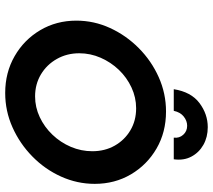

<svg xmlns="http://www.w3.org/2000/svg" viewBox="-62 -784 859 776"><g transform="rotate(90 368.0 -396.5)"><path d="M356.2 12.5Q273.6 12.5 207.3 -25.7Q141 -63.9 102.4 -129.2Q63.9 -194.4 63.9 -275Q63.9 -346.5 93.8 -411.5Q123.6 -476.4 175 -527.4Q226.4 -578.5 292.4 -608Q358.3 -637.5 431.2 -637.5Q514.6 -637.5 580.6 -599.3Q646.5 -561.1 685.1 -495.8Q723.6 -430.6 723.6 -349.3Q723.6 -278.5 694.1 -213.2Q664.6 -147.9 612.8 -97.2Q561.1 -46.5 495.1 -17Q429.2 12.5 356.2 12.5ZM370.1 -108.3Q413.9 -108.3 453.8 -127.1Q493.8 -145.8 525 -178.5Q556.2 -211.1 574 -252.8Q591.7 -294.4 591.7 -339.6Q591.7 -390.3 569.1 -430.2Q546.5 -470.1 507.3 -493.4Q468.1 -516.7 418.1 -516.7Q374.3 -516.7 334 -497.9Q293.8 -479.2 262.8 -446.9Q231.9 -414.6 213.9 -373.3Q195.8 -331.9 195.8 -286.8Q195.8 -236.8 218.8 -196.2Q241.7 -155.6 281.2 -131.9Q320.8 -108.3 370.1 -108.3ZM341 -668.8Q352.1 -738.9 396.9 -772.6Q441.7 -806.2 494.4 -806.2Q534.7 -806.2 566 -788.5Q597.2 -770.8 613.5 -739.9Q629.9 -709 624.3 -668.8H536.8Q539.6 -691 525.3 -706.9Q511.1 -722.9 488.9 -722.9Q468.8 -722.9 451.4 -709Q434 -695.1 428.5 -668.8Z"/></g></svg>

Font: Afacad
Style: Bold Italic
Weight: 700
Italic angle: -14°
Designer: Kristian Moeller
Foundry: Dicotype
Version: Version 1.000; ttfautohint (v1.8.4.7-5d5b)